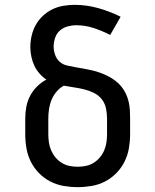

<svg xmlns="http://www.w3.org/2000/svg" viewBox="-20 -763 640 791"><path d="M300 8Q271 8 242 3Q213 -2 187 -15.5Q161 -29 140.5 -50Q120 -71 107 -97Q94 -123 89 -152Q84 -181 84 -210V-275Q84 -299 88.5 -323Q93 -347 104 -368Q115 -389 132.5 -406.5Q150 -424 171 -435Q155 -446 142 -461Q129 -476 121 -493.5Q113 -511 109 -530.5Q105 -550 105 -569Q105 -593 110.5 -616.5Q116 -640 127.5 -660.5Q139 -681 156.5 -697.5Q174 -714 195.5 -724.5Q217 -735 240.5 -739Q264 -743 288 -743Q337 -743 385 -729.5Q433 -716 477 -694L434 -619Q401 -636 366 -647.5Q331 -659 294 -659Q276 -659 258 -654Q240 -649 226.5 -637Q213 -625 207 -607Q201 -589 201 -571Q201 -554 207 -537Q213 -520 226 -508.5Q239 -497 256.5 -493Q274 -489 291.5 -486Q309 -483 326 -480Q343 -477 360 -473Q377 -469 393.5 -463Q410 -457 425.5 -449Q441 -441 455 -430.5Q469 -420 480 -406.5Q491 -393 498.5 -377Q506 -361 510 -344Q514 -327 515 -309.5Q516 -292 516 -275V-210Q516 -181 511 -152Q506 -123 493 -97Q480 -71 459.5 -50Q439 -29 413 -15.5Q387 -2 358 3Q329 8 300 8ZM300 -76Q317 -76 334 -79.5Q351 -83 365.5 -92Q380 -101 391 -114Q402 -127 409 -143Q416 -159 418.5 -176Q421 -193 421 -210V-275Q421 -296 416.5 -317Q412 -338 399 -354.5Q386 -371 366.5 -380.5Q347 -390 326.5 -395Q306 -400 285 -403Q264 -406 243 -410Q226 -401 213 -385.5Q200 -370 192.5 -352Q185 -334 182 -314Q179 -294 179 -275V-210Q179 -193 181.5 -176Q184 -159 191 -143Q198 -127 209 -114Q220 -101 234.5 -92Q249 -83 266 -79.5Q283 -76 300 -76Z"/></svg>

Font: Iosevka Curly Slab MdEx
Style: Regular
Weight: 500
Width: 7
Monospace: yes
Designer: Belleve Invis
Foundry: Belleve Invis
Version: Version 11.1.0; ttfautohint (v1.8.3)